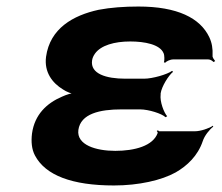

<svg xmlns="http://www.w3.org/2000/svg" viewBox="-20 -558 679 588"><path d="M333 -96C274 -96 214 -114 220 -160C227 -210 286 -223 352 -223H409C435 -223 476 -210 487 -199L492 -202C482 -213 469 -247 472 -269V-272C475 -293 496 -327 510 -338L507 -341C492 -330 447 -317 421 -317H364C305 -317 256 -332 262 -373C263 -380 266 -387 271 -394C289 -419 330 -431 379 -431C423 -431 470 -422 481 -395C484 -389 484 -372 482 -367L486 -366C489 -370 501 -376 510 -376H618C625 -376 631 -371 634 -368L639 -371C636 -375 630 -382 631 -388C632 -409 629 -427 621 -444C593 -503 523 -538 404 -538C360 -538 319 -535 282 -528C204 -511 133 -471 121 -384C115 -337 140 -304 173 -284C183 -277 201 -270 211 -269V-273C201 -274 183 -268 170 -262C123 -242 86 -207 78 -149C75 -124 77 -101 87 -82C119 -21 201 10 329 10C405 10 475 -6 518 -30C553 -50 586 -81 601 -126C606 -142 622 -162 633 -170L632 -173C621 -165 594 -156 577 -156H468C466 -156 465 -158 464 -159L460 -157C461 -156 463 -153 463 -151C449 -111 392 -96 333 -96Z"/></svg>

Font: Asimov
Style: EdgeWideIt
Weight: 500
Designer: Google
Version: Version 2.000980: 2014